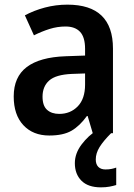

<svg xmlns="http://www.w3.org/2000/svg" viewBox="-20 -573 577 826"><path d="M270 -553Q466 -553 466 -364V0H379L357 -74H354Q323 -31 287.5 -10.5Q252 10 192 10Q122 10 80.5 -34.5Q39 -79 39 -158Q39 -242 95 -284.5Q151 -327 262 -331L346 -334V-363Q346 -413 324.5 -436Q303 -459 262 -459Q227 -459 193.5 -448.5Q160 -438 126 -421L87 -507Q126 -528 173 -540.5Q220 -553 270 -553ZM289 -255Q220 -252 191.5 -226.5Q163 -201 163 -157Q163 -118 182.5 -100.5Q202 -83 235 -83Q283 -83 314.5 -115.5Q346 -148 346 -209V-257ZM392 113Q392 134 403 145Q414 156 434 156Q449 156 460.5 153.5Q472 151 480 148V223Q467 227 451 230Q435 233 414 233Q359 233 330.5 204.5Q302 176 302 129Q302 87 331 48.5Q360 10 399 -14L458 0Q425 33 408.5 59.5Q392 86 392 113Z"/></svg>

Font: Noto Sans Tamil SemiCondensed SemiBold
Style: Regular
Weight: 600
Width: 4
Designer: Jelle Bosma - Monotype Design Team
Foundry: Monotype Imaging Inc.
Version: Version 2.004; ttfautohint (v1.8.4.7-5d5b)